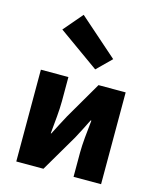

<svg xmlns="http://www.w3.org/2000/svg" viewBox="-122 -918 829 1004"><g transform="rotate(15 292.5 -416.0)"><path d="M63 0H210L328 -201C343 -229 367 -275 383 -308H387C380 -243 373 -180 373 -131V0H522V-497H375L258 -296C243 -267 218 -222 202 -189H199C205 -253 212 -316 212 -366V-497H63ZM337 -572 414 -648 205 -832 117 -729Z"/></g></svg>

Font: DAIFUKU Sans
Style: Bold
Weight: 700
Designer: Original font ‘Source Han Sans JP’ : Paul D. Hunt
Foundry: Daifuku
Version: Version 1.000